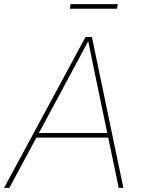

<svg xmlns="http://www.w3.org/2000/svg" viewBox="-33 -906 693 926"><path d="M-13.2 0 379.4 -727.5H410.2L562 0H539.6L421.9 -563.5Q414.1 -602.5 406 -641.6Q397.9 -680.7 390.1 -719.7H398.9Q377.9 -680.7 357.4 -641.6Q336.9 -602.5 315.4 -563.5L12.2 0ZM133.8 -242.2 137.7 -264.6H499L495.1 -242.2ZM535.2 -886.2 531.2 -863.8H303.7L307.6 -886.2Z"/></svg>

Font: Inter Thin
Style: Italic
Weight: 250
Italic angle: -9.3988°
Designer: Rasmus Andersson
Foundry: rsms
Version: Version 4.001;git-66647c0bb